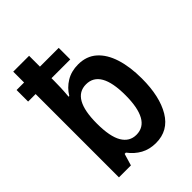

<svg xmlns="http://www.w3.org/2000/svg" viewBox="-223 -863 976 976"><g transform="rotate(-45 265.0 -375.0)"><path d="M312 10Q266 10 230.5 -9.5Q195 -29 169 -64H160L141 0H55V-599H1V-682H55V-760H169V-682H304V-599H169V-580Q169 -558 168 -531Q167 -504 164 -471H169Q191 -508 228 -530.5Q265 -553 314 -553Q374 -553 413.5 -518Q453 -483 473 -420Q493 -357 493 -273Q493 -144 447 -67Q401 10 312 10ZM271 -90Q323 -90 348.5 -136.5Q374 -183 374 -272Q374 -453 271 -453Q169 -453 169 -273Q169 -179 195.5 -134.5Q222 -90 271 -90Z"/></g></svg>

Font: Noto Sans Mono Condensed SemiBold
Style: Regular
Weight: 600
Width: 3
Designer: Monotype Design Team
Foundry: Monotype Imaging Inc.
Version: Version 2.014